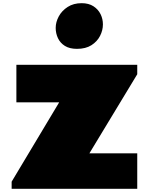

<svg xmlns="http://www.w3.org/2000/svg" viewBox="-20 -1187 941 1207"><path d="M352.1 -543.9H83V-779.8H842.8V-720.2L542 -223.1H842.8V0H53.2V-44.9ZM493.2 -1167Q537.6 -1167 567.4 -1147.7Q597.2 -1128.4 612.1 -1098.1Q627 -1067.9 627 -1033.7Q627 -996.6 608.9 -961.2Q590.8 -925.8 554.7 -902.8Q518.6 -879.9 463.9 -879.9Q417.5 -879.9 387.9 -898.4Q358.4 -917 344.2 -947.3Q330.1 -977.5 330.1 -1011.7Q330.1 -1048.3 349.6 -1084.2Q369.1 -1120.1 405.8 -1143.6Q442.4 -1167 493.2 -1167Z"/></svg>

Font: Rammetto One
Style: Regular
Weight: 400
Designer: Vernon Adams
Foundry: Vernon Adams
Version: Version 1.100; ttfautohint (v1.8.4.7-5d5b)